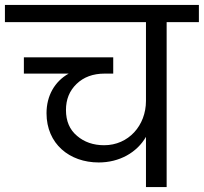

<svg xmlns="http://www.w3.org/2000/svg" viewBox="-47 -760 828 780"><path d="M-27 -670H546V-350C546 -250 475 -170 376 -170C332 -170 295 -183 266 -208C236 -233 221 -268 221 -313C221 -356 235 -391 264 -419C293 -447 331 -461 378 -461H413V-527H50V-461H232C175 -429 142 -371 142 -300C142 -176 235 -100 354 -100C438 -100 509 -140 546 -204V0H630V-670H761V-740H-27Z"/></svg>

Font: Poppins
Style: Regular
Weight: 400
Designer: Ninad Kale (Devanagari), Jonny Pinhorn (Latin)
Foundry: Indian Type Foundry
Version: 4.004